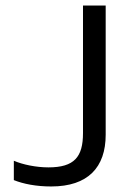

<svg xmlns="http://www.w3.org/2000/svg" viewBox="-20 -664 467 694"><path d="M362 -177V-644H280V-183C280 -97 249 -59 155 -59C111 -59 62 -69 30 -83V-13C65 1 111 10 165 10C298 10 362 -59 362 -177Z"/></svg>

Font: Kanit Light
Style: Regular
Weight: 300
Designer: Katatrad Team
Foundry: CadsonDemak
Version: Version 1.000;PS 001.000;hotconv 1.0.88;makeotf.lib2.5.64775